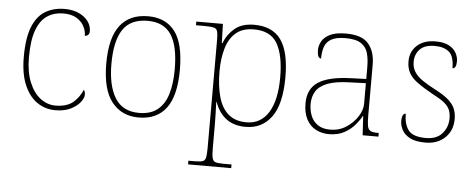

<svg xmlns="http://www.w3.org/2000/svg" viewBox="-51 -674 2577 1042"><g transform="rotate(5 1237.5 -153.0)"><path d="M259 10Q205 10 161 -19.5Q117 -49 90.5 -110Q64 -171 64 -263Q64 -369 89.5 -430Q115 -491 160 -516.5Q205 -542 262 -542Q308 -542 341 -526.5Q374 -511 391.5 -486.5Q409 -462 409 -433Q409 -425 406 -419Q403 -413 397.5 -410Q392 -407 384 -406Q384 -434 370 -459.5Q356 -485 328.5 -501Q301 -517 258 -517Q209 -517 171.5 -493Q134 -469 113 -413.5Q92 -358 92 -264Q92 -184 115 -128Q138 -72 176 -43.5Q214 -15 259 -15Q322 -16 355 -45Q388 -74 404 -114Q409 -108 410.5 -101.5Q412 -95 412 -86Q412 -70 394.5 -47Q377 -24 343 -7Q309 10 259 10Z M713 10Q620 10 566.5 -58Q513 -126 513 -267Q513 -407 565 -474.5Q617 -542 718 -542Q813 -542 863.5 -476.5Q914 -411 914 -267Q914 -126 863 -58Q812 10 713 10ZM713 -15Q777 -15 815 -46.5Q853 -78 869.5 -134.5Q886 -191 886 -267Q886 -395 845.5 -456Q805 -517 718 -517Q624 -517 582.5 -454.5Q541 -392 541 -267Q541 -148 582.5 -81.5Q624 -15 713 -15Z M1003 240V220H1034Q1064 220 1078.5 216Q1093 212 1097 195.5Q1101 179 1101 142V-442Q1101 -477 1097 -492.5Q1093 -508 1077 -512Q1061 -516 1024 -516H980V-536H1125L1128 -432H1132Q1149 -479 1188.5 -512.5Q1228 -546 1295 -546Q1395 -546 1441.5 -480.5Q1488 -415 1488 -278Q1488 -130 1436.5 -60Q1385 10 1296 10Q1232 10 1190.5 -21Q1149 -52 1128 -111H1126Q1126 -103 1126.5 -88Q1127 -73 1128 -48.5Q1129 -24 1129 13V142Q1129 179 1133.5 195.5Q1138 212 1152 216Q1166 220 1196 220H1238V240ZM1299 -15Q1376 -15 1418 -82Q1460 -149 1460 -273Q1460 -395 1423 -458Q1386 -521 1296 -521Q1234 -521 1197.5 -489.5Q1161 -458 1145 -403Q1129 -348 1129 -279Q1129 -199 1145.5 -139.5Q1162 -80 1199.5 -47.5Q1237 -15 1299 -15Z M1750 10Q1711 10 1679 -6.5Q1647 -23 1628 -58Q1609 -93 1609 -146Q1609 -225 1665.5 -262Q1722 -299 1843 -303L1926 -306V-371Q1926 -414 1917 -446.5Q1908 -479 1880 -498Q1852 -517 1795 -517Q1746 -517 1719 -502.5Q1692 -488 1682 -460.5Q1672 -433 1672 -395Q1662 -395 1656.5 -406Q1651 -417 1651 -441Q1651 -462 1663 -485.5Q1675 -509 1706.5 -525.5Q1738 -542 1795 -542Q1883 -542 1918.5 -499.5Q1954 -457 1954 -386V-110Q1954 -73 1957.5 -53.5Q1961 -34 1973 -27Q1985 -20 2012 -20H2019V0H1933L1927 -104H1925Q1914 -83 1891.5 -56Q1869 -29 1834 -9.5Q1799 10 1750 10ZM1754 -15Q1803 -15 1841.5 -40Q1880 -65 1903 -101Q1926 -137 1926 -170V-283L1840 -280Q1762 -278 1718 -261Q1674 -244 1655.5 -214.5Q1637 -185 1637 -145Q1637 -111 1648.5 -81.5Q1660 -52 1686 -33.5Q1712 -15 1754 -15Z M2276 10Q2220 10 2189.5 -7Q2159 -24 2147 -48.5Q2135 -73 2135 -95Q2135 -109 2137.5 -118.5Q2140 -128 2144.5 -132.5Q2149 -137 2156 -137Q2156 -80 2180.5 -47.5Q2205 -15 2276 -15Q2335 -15 2365 -50Q2395 -85 2395 -132Q2395 -156 2388 -175.5Q2381 -195 2360.5 -213Q2340 -231 2299 -252Q2241 -284 2207.5 -308.5Q2174 -333 2160 -359.5Q2146 -386 2146 -422Q2146 -475 2183 -508.5Q2220 -542 2284 -542Q2329 -542 2356.5 -527Q2384 -512 2396 -489.5Q2408 -467 2408 -445Q2408 -426 2403 -415.5Q2398 -405 2387 -405Q2387 -470 2359 -493.5Q2331 -517 2281 -517Q2226 -517 2200 -489.5Q2174 -462 2174 -421Q2174 -390 2189 -366.5Q2204 -343 2232.5 -323.5Q2261 -304 2301 -283Q2352 -257 2378 -233.5Q2404 -210 2413.5 -185.5Q2423 -161 2423 -131Q2423 -68 2382 -29Q2341 10 2276 10Z"/></g></svg>

Font: Noto Serif Gujarati Thin
Style: Regular
Weight: 250
Version: Version 2.102